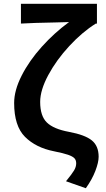

<svg xmlns="http://www.w3.org/2000/svg" viewBox="-20 -794 561 1018"><path d="M384 72Q384 55 374.5 45Q365 35 340.5 26.5Q316 18 266 8Q170 -11 112.5 -68.5Q55 -126 55 -248Q55 -315 95 -393.5Q135 -472 201.5 -546Q268 -620 346 -677L273 -675Q157 -673 91 -669V-774H494V-669H488Q416 -624 347.5 -550Q279 -476 236 -396Q193 -316 193 -254Q193 -179 228.5 -144.5Q264 -110 345 -95Q431 -79 467 -49.5Q503 -20 503 37Q503 67 485.5 112.5Q468 158 435 204L330 167Q361 129 372.5 110Q384 91 384 72Z"/></svg>

Font: Nebula Sans Semibold
Style: Regular
Weight: 600
Designer: Paul D. Hunt for Adobe (as Source Sans)
Foundry: Nebula Entertainment & Broadcasting LLC
Version: Version 1.010